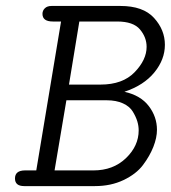

<svg xmlns="http://www.w3.org/2000/svg" viewBox="-20 -631 579 651"><path d="M30.8 -25.9Q30.8 -52.7 64 -53.2Q64 -53.2 103 -53.2L187 -558.1H159.2Q124 -558.1 124 -584Q124 -595.2 132.1 -603Q140.1 -610.8 154.8 -610.8H388.2Q465.3 -610.8 502.2 -570.3Q539.1 -529.8 539.1 -479Q539.1 -429.2 503.4 -385.5Q467.8 -341.8 401.9 -319.8Q457 -307.6 484.6 -271.2Q512.2 -234.9 512.2 -190.9Q512.2 -164.1 500 -133.1Q487.8 -102.1 464.8 -71.5Q441.9 -41 398.9 -20.5Q356 0 301.8 0H62Q30.8 0 30.8 -25.9ZM165 -53.2H296.9Q363.8 -53.2 407 -94.7Q450.2 -136.2 450.2 -189Q450.2 -204.1 445.6 -219.5Q440.9 -234.9 430.4 -252.4Q419.9 -270 397 -280.5Q374 -291 341.8 -291H205.1ZM213.9 -344.2H320.8Q396 -344.2 436.5 -386.2Q477.1 -428.2 477.1 -472.2Q477.1 -504.4 454.6 -531.2Q432.1 -558.1 377 -558.1H249Z"/></svg>

Font: CMU Typewriter Text
Style: LightOblique
Weight: 200
Italic angle: -9.46001°
Version: Version 0.7.0